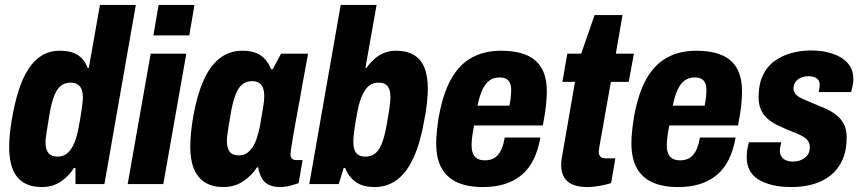

<svg xmlns="http://www.w3.org/2000/svg" viewBox="-20 -744 3483 776"><path d="M149 12Q105 12 75.5 -6Q46 -24 31.5 -60Q17 -96 17 -150Q17 -173 19.5 -199.5Q22 -226 27 -256Q38 -323 54.5 -375.5Q71 -428 94.5 -464.5Q118 -501 149.5 -520Q181 -539 223 -539Q254 -539 276 -530.5Q298 -522 312 -507Q326 -492 334 -470H339L384 -724H529L402 0H285V-65H279Q257 -31 225 -9.5Q193 12 149 12ZM213 -111Q236 -111 252.5 -125Q269 -139 280 -165.5Q291 -192 298 -230Q306 -272 309 -294.5Q312 -317 313.5 -328.5Q315 -340 315 -347Q315 -368 310 -382Q305 -396 293.5 -403Q282 -410 265 -410Q243 -410 227 -398Q211 -386 200.5 -360.5Q190 -335 182 -294Q175 -250 171 -226Q167 -202 165.5 -190.5Q164 -179 164 -170Q164 -140 176 -125.5Q188 -111 213 -111Z M600 -601 621 -724H766L745 -601ZM496 0 589 -527H733L640 0Z M882 12Q839 12 809 -6.5Q779 -25 764 -61Q749 -97 749 -150Q749 -177 752 -207.5Q755 -238 761 -273Q776 -359 802.5 -418.5Q829 -478 868 -508.5Q907 -539 960 -539Q992 -539 1014.5 -530Q1037 -521 1051.5 -504.5Q1066 -488 1076 -464H1082L1116 -527H1225L1201 -395Q1197 -370 1190.5 -335.5Q1184 -301 1177.5 -265.5Q1171 -230 1165.5 -198.5Q1160 -167 1157 -146Q1154 -125 1154 -121Q1154 -109 1160 -103Q1166 -97 1176 -97H1203L1187 -4Q1171 2 1151 7Q1131 12 1111 12Q1084 12 1063 1Q1042 -10 1033 -35Q1030 -42 1027.5 -49.5Q1025 -57 1024 -67L1019 -68Q997 -34 962.5 -11Q928 12 882 12ZM946 -116Q962 -116 975 -123.5Q988 -131 999 -146.5Q1010 -162 1017.5 -184.5Q1025 -207 1031 -236Q1038 -279 1042 -302Q1046 -325 1047 -336.5Q1048 -348 1048 -355Q1048 -375 1043 -388.5Q1038 -402 1027 -409Q1016 -416 999 -416Q976 -416 960 -403.5Q944 -391 933.5 -365Q923 -339 915 -299Q907 -255 903.5 -231Q900 -207 898.5 -195.5Q897 -184 897 -175Q897 -145 908.5 -130.5Q920 -116 946 -116Z M1495 12Q1445 12 1416.5 -9.5Q1388 -31 1375 -65H1369L1349 0H1230L1357 -724H1502L1457 -470H1462Q1476 -491 1494 -506.5Q1512 -522 1533.5 -530.5Q1555 -539 1581 -539Q1623 -539 1651.5 -522.5Q1680 -506 1694.5 -472.5Q1709 -439 1709 -387Q1709 -362 1706 -331Q1703 -300 1696 -265Q1680 -170 1652.5 -109Q1625 -48 1585.5 -18Q1546 12 1495 12ZM1457 -111Q1480 -111 1496 -123.5Q1512 -136 1522.5 -162Q1533 -188 1541 -229Q1549 -273 1552.5 -296Q1556 -319 1557 -331Q1558 -343 1558 -351Q1558 -371 1553 -384Q1548 -397 1537.5 -403.5Q1527 -410 1509 -410Q1493 -410 1479.5 -402.5Q1466 -395 1455.5 -379.5Q1445 -364 1437 -341.5Q1429 -319 1424 -290Q1416 -248 1413 -225Q1410 -202 1409 -191.5Q1408 -181 1408 -173Q1408 -153 1412.5 -139Q1417 -125 1428.5 -118Q1440 -111 1457 -111Z M1932 12Q1871 12 1829 -6.5Q1787 -25 1765 -64Q1743 -103 1743 -165Q1743 -190 1746 -217.5Q1749 -245 1754 -275Q1771 -368 1804 -426Q1837 -484 1887.5 -511.5Q1938 -539 2006 -539Q2065 -539 2106.5 -522Q2148 -505 2169 -468.5Q2190 -432 2190 -374Q2190 -352 2187 -320.5Q2184 -289 2174 -237H1896Q1891 -212 1888.5 -192Q1886 -172 1886 -158Q1886 -137 1891.5 -123.5Q1897 -110 1909 -103Q1921 -96 1940 -96Q1957 -96 1970 -101.5Q1983 -107 1992.5 -118Q2002 -129 2009 -146.5Q2016 -164 2020 -188H2164Q2155 -137 2136.5 -99.5Q2118 -62 2089 -37.5Q2060 -13 2021 -0.5Q1982 12 1932 12ZM1910 -317H2039Q2043 -337 2044.5 -352.5Q2046 -368 2046 -379Q2046 -397 2041 -408.5Q2036 -420 2025.5 -425.5Q2015 -431 1999 -431Q1975 -431 1958 -418.5Q1941 -406 1929.5 -381Q1918 -356 1910 -317Z M2354 12Q2318 12 2294.5 2Q2271 -8 2259.5 -28Q2248 -48 2248 -78Q2248 -87 2249.5 -98.5Q2251 -110 2254 -125L2304 -413H2253L2273 -527H2329L2383 -683H2496L2469 -527H2542L2521 -413H2449L2403 -154Q2402 -148 2401 -141Q2400 -134 2400 -131Q2400 -118 2406.5 -111Q2413 -104 2428 -104H2467L2450 -4Q2434 1 2417 4.5Q2400 8 2384 10Q2368 12 2354 12Z M2721 12Q2660 12 2618 -6.5Q2576 -25 2554 -64Q2532 -103 2532 -165Q2532 -190 2535 -217.5Q2538 -245 2543 -275Q2560 -368 2593 -426Q2626 -484 2676.5 -511.5Q2727 -539 2795 -539Q2854 -539 2895.5 -522Q2937 -505 2958 -468.5Q2979 -432 2979 -374Q2979 -352 2976 -320.5Q2973 -289 2963 -237H2685Q2680 -212 2677.5 -192Q2675 -172 2675 -158Q2675 -137 2680.5 -123.5Q2686 -110 2698 -103Q2710 -96 2729 -96Q2746 -96 2759 -101.5Q2772 -107 2781.5 -118Q2791 -129 2798 -146.5Q2805 -164 2809 -188H2953Q2944 -137 2925.5 -99.5Q2907 -62 2878 -37.5Q2849 -13 2810 -0.5Q2771 12 2721 12ZM2699 -317H2828Q2832 -337 2833.5 -352.5Q2835 -368 2835 -379Q2835 -397 2830 -408.5Q2825 -420 2814.5 -425.5Q2804 -431 2788 -431Q2764 -431 2747 -418.5Q2730 -406 2718.5 -381Q2707 -356 2699 -317Z M3180 12Q3134 12 3100 3.5Q3066 -5 3043 -20Q3020 -35 3009 -57.5Q2998 -80 2998 -108Q2998 -123 3000 -137.5Q3002 -152 3007 -169H3138Q3135 -158 3133.5 -150Q3132 -142 3132 -134Q3132 -121 3138.5 -111Q3145 -101 3157 -96Q3169 -91 3185 -91Q3198 -91 3210 -94.5Q3222 -98 3232 -105.5Q3242 -113 3247.5 -123.5Q3253 -134 3253 -150Q3253 -164 3245.5 -174.5Q3238 -185 3225 -192.5Q3212 -200 3196 -206.5Q3180 -213 3162 -220Q3141 -229 3120.5 -239Q3100 -249 3083 -263.5Q3066 -278 3056 -299.5Q3046 -321 3046 -351Q3046 -402 3062.5 -438Q3079 -474 3108.5 -496Q3138 -518 3176.5 -529Q3215 -540 3258 -540Q3295 -540 3326 -532.5Q3357 -525 3380.5 -510.5Q3404 -496 3416.5 -474.5Q3429 -453 3429 -425Q3429 -412 3426 -397.5Q3423 -383 3420 -372H3289Q3292 -386 3292.5 -391.5Q3293 -397 3293 -400Q3293 -413 3287.5 -420.5Q3282 -428 3272 -432Q3262 -436 3247 -436Q3235 -436 3224 -432.5Q3213 -429 3205 -423Q3197 -417 3192 -407.5Q3187 -398 3187 -386Q3187 -371 3198.5 -360.5Q3210 -350 3228 -342.5Q3246 -335 3267 -326Q3289 -317 3312.5 -307Q3336 -297 3356.5 -282Q3377 -267 3389.5 -244.5Q3402 -222 3402 -189Q3402 -136 3385 -98Q3368 -60 3337.5 -35.5Q3307 -11 3266.5 0.5Q3226 12 3180 12Z"/></svg>

Font: Archivo Condensed ExtraBold
Style: Italic
Weight: 800
Width: 3
Italic angle: -10°
Designer: Hector Gatti
Foundry: Omnibus-Type
Version: Version 2.001